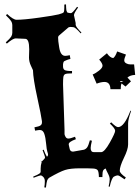

<svg xmlns="http://www.w3.org/2000/svg" viewBox="-20 -870 637 876"><path d="M467.8 -627Q481.4 -606.9 496.6 -605Q506.3 -611.8 514.6 -635.3L554.7 -621.1Q546.9 -603 546.9 -594.5Q546.9 -585.9 555.7 -581.1Q564.5 -576.2 573.7 -576.2H591.8L596.7 -528.3Q573.7 -527.3 561.5 -516.1Q568.4 -508.3 577.6 -499L552.7 -475.1Q543 -482.9 534.7 -489.3Q530.8 -481.9 530.8 -462.9H483.9Q482.9 -496.1 456.5 -496.1Q441.4 -496.1 420.9 -488.3L402.8 -530.3Q414.1 -534.2 430.9 -547.1Q447.8 -560.1 447.8 -570.3Q447.8 -580.6 432.6 -598.1ZM526.9 -500 531.7 -495.1 543 -500ZM95.2 -692.9 51.3 -694.8Q39.1 -694.8 11.2 -670.9L6.3 -676.8Q25.4 -693.8 30.8 -702.4Q36.1 -710.9 36.1 -720.2V-755.9Q36.1 -765.1 30.8 -773.7Q25.4 -782.2 7.3 -799.8L12.2 -806.2Q41 -779.8 55.2 -779.8Q90.3 -779.8 159.2 -789.6Q228 -799.3 247.8 -804.4Q267.6 -809.6 270.5 -814Q273.4 -818.4 273.4 -834V-849.1L281.2 -850.1Q281.2 -841.8 281.7 -836.2Q282.2 -830.6 282.5 -826.2Q282.7 -821.8 284.2 -819.1Q285.6 -816.4 286.1 -814.7Q286.6 -813 289.1 -812.3Q291.5 -811.5 292.5 -811.5Q297.4 -810.1 304 -810.1Q310.5 -810.1 331.5 -838.9L336.4 -835.9Q317.4 -809.6 317.4 -800.8L325.2 -765.1V-756.8Q325.2 -748 351.6 -721.2L348.1 -717.8Q323.2 -746.1 314.5 -746.1L302.2 -747.1Q298.3 -747.1 292.5 -745.1L250.5 -709Q245.1 -705.1 245.1 -698.2Q245.1 -691.4 246.1 -681.2Q247.1 -670.9 250 -654.3Q255.9 -615.2 277.3 -615.2Q285.2 -615.2 298.3 -618.2L301.3 -601.1Q290.5 -598.6 283.9 -595.7Q277.3 -592.8 273.9 -591.3Q270.5 -589.8 269 -584.2Q267.6 -578.6 267.6 -577.1V-566.9Q267.6 -555.2 274.9 -550.5Q282.2 -545.9 308.6 -545.9V-535.2Q283.7 -535.2 277.1 -531.7Q270.5 -528.3 269 -518.1Q267.6 -507.8 267.6 -484.9L274.4 -277.8V-257.8Q274.4 -254.4 278.8 -246.1Q283.2 -237.8 292 -237.8Q300.8 -237.8 322.3 -246.1L326.2 -234.9Q293.5 -223.1 293.5 -211.9Q293.5 -208 294.4 -206.1L298.3 -189Q301.3 -178.2 313.5 -178.2L363.3 -187Q372.6 -190.4 377.9 -198Q383.3 -205.6 390.1 -230L399.4 -228Q393.6 -204.1 393.6 -194.8Q393.6 -175.8 408.2 -175.8H441.4Q456.5 -175.8 481 -219.5Q505.4 -263.2 505.4 -273.4Q505.4 -283.7 481.4 -306.2L487.3 -312Q509.3 -290 518.6 -290Q546.4 -290 575.2 -365.2L578.1 -363.8Q564.5 -324.7 564.5 -308.1V-210.9Q564.5 -188.5 545.4 -149.7Q526.4 -110.8 526.4 -90.8Q526.4 -79.6 554.2 -60.1L548.3 -51.8Q523.9 -69.8 517.1 -69.8Q510.3 -69.8 499.5 -64Q488.8 -56.6 480.5 -18.1L475.6 -19Q480.5 -40.5 480.5 -52Q480.5 -63.5 472.2 -78.9Q463.9 -94.2 462.4 -101.1Q454.1 -98.6 450.7 -92Q447.3 -85.4 447.3 -68.8V-62H431.2Q430.7 -86.9 425.5 -93.5Q420.4 -100.1 405.3 -101.1Q390.1 -102.1 345.7 -102.1Q301.3 -102.1 277.1 -94.5Q252.9 -86.9 204.6 -59.1Q198.2 -54.7 195.3 -46.9Q192.4 -39.1 189.5 -14.2L182.1 -15.1Q184.6 -26.9 184.6 -44.2Q184.6 -61.5 167.5 -69.8Q160.6 -69.8 133.3 -59.1L131.3 -64Q154.3 -73.7 159.9 -77.9Q165.5 -82 165.5 -86.9V-101.1Q165.5 -115.7 170.4 -131.8Q170.4 -132.8 163.6 -137.2L171.4 -133.8L182.1 -145Q185.5 -147.9 185.5 -152.8Q184.6 -157.7 174.3 -185.1L179.2 -187Q187 -166 194.3 -154.8Q199.2 -158.7 199.2 -164.1Q199.2 -169.4 196 -178Q192.9 -186.5 190.4 -214.4Q188 -242.2 182.1 -259.5Q176.3 -276.9 162.1 -276.9Q155.3 -276.9 140.1 -273.9L137.2 -289.1Q158.7 -293 165 -297.9Q171.4 -302.7 171.4 -311V-316.9Q168.5 -340.8 149.9 -425.8Q131.3 -510.7 130.4 -549.8Q130.4 -550.8 121.3 -569.6Q112.3 -588.4 112.3 -607.9L113.3 -645Q113.3 -692.9 95.2 -692.9Z"/></svg>

Font: Eater
Style: Regular
Weight: 400
Version: Version 001.002